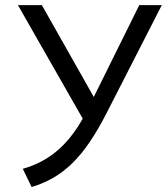

<svg xmlns="http://www.w3.org/2000/svg" viewBox="-20 -720 658 750"><path d="M103.5 10.5 69 -60.5Q121 -75 166 -103.5Q211 -132 249.2 -177.5Q287.5 -223 320 -288L524 -700H612L396 -277.5Q363.5 -214 331 -166Q298.5 -118 263.2 -83.2Q228 -48.5 188.5 -25.8Q149 -3 103.5 10.5ZM314 -237.5 50 -700H143.5L364.5 -309Z"/></svg>

Font: Geologica Roman ExtraLight
Style: Regular
Weight: 250
Designer: Sindre Bremnes, Frode Helland
Foundry: Monokrom Skriftforlag AS
Version: Version 1.010;gftools[0.9.28]